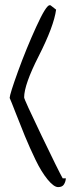

<svg xmlns="http://www.w3.org/2000/svg" viewBox="-20 -727 296 757"><path d="M175.8 -706.5 179.2 -706.1 201.2 -689Q192.4 -623.5 132.8 -506.3Q75.2 -393.1 75.2 -342.8Q75.2 -335 143.1 -193.8Q210.9 -52.7 227.1 -23.9H239.7Q238.8 -10.7 232.2 0Q225.6 10.7 209 10.7Q192.4 10.7 167.7 -19.3Q143.1 -49.3 120.1 -96.9Q97.2 -144.5 78.1 -190.7Q59.1 -236.8 41.5 -282.5Q23.9 -328.1 18.1 -340.8Q18.6 -356 51 -445.6Q83.5 -535.2 122.6 -620.8Q161.6 -706.5 175.8 -706.5Z"/></svg>

Font: Amatic
Style: Bold
Weight: 700
Width: 3
Version: Version 2.000; ttfautohint (v0.92-dirty) -l 8 -r 50 -G 50 -x